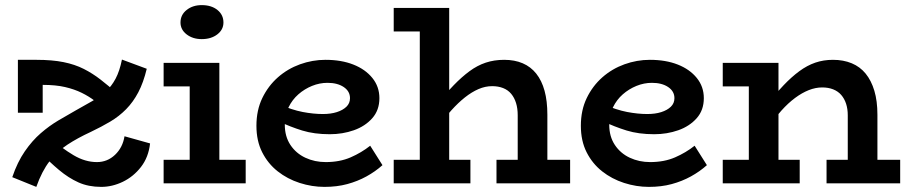

<svg xmlns="http://www.w3.org/2000/svg" viewBox="-20 -717 3551 751"><path d="M457 -484 554 -448Q541 -394 521 -356Q501 -318 473.5 -290Q446 -262 411.5 -241.5Q377 -221 335 -201Q283 -177 243.5 -151Q204 -125 174 -86.5Q144 -48 122 14L28 -24Q48 -83 77 -125Q106 -167 139.5 -196Q173 -225 208.5 -246Q244 -267 276 -285Q312 -305 341.5 -322Q371 -339 393.5 -359Q416 -379 432 -409Q448 -439 457 -484ZM376 14Q326 14 287 -3.5Q248 -21 211 -52Q174 -83 133 -125L167 -184Q222 -137 267.5 -110Q313 -83 359 -83Q400 -83 430 -111.5Q460 -140 467 -184L567 -156Q561 -102 531.5 -64Q502 -26 460.5 -6Q419 14 376 14ZM50 -276V-483H122Q184 -483 228.5 -474Q273 -465 307.5 -447.5Q342 -430 373 -406Q404 -382 439 -351L394 -289Q372 -306 350 -323Q328 -340 299.5 -354Q271 -368 234.5 -376.5Q198 -385 147 -385V-276Z M722 -28V-471H838V-28ZM620 0V-92H941V0ZM620 -379V-471H809V-379ZM769 -564Q734 -564 710 -582.5Q686 -601 686 -629Q686 -659 710 -678Q734 -697 769 -697Q807 -697 830.5 -678Q854 -659 854 -629Q854 -601 830 -582.5Q806 -564 769 -564Z M1249 14Q1200 14 1152 -1.5Q1104 -17 1066 -47Q1028 -77 1005.5 -121.5Q983 -166 983 -225Q983 -286 1006 -333.5Q1029 -381 1067 -414.5Q1105 -448 1153.5 -465.5Q1202 -483 1253 -483Q1315 -483 1362 -464.5Q1409 -446 1436.5 -412Q1464 -378 1464 -333Q1464 -286 1436 -254.5Q1408 -223 1364 -207.5Q1320 -192 1270 -192Q1209 -192 1162 -206.5Q1115 -221 1069 -243V-310Q1122 -287 1164 -279Q1206 -271 1243 -271Q1274 -271 1297.5 -278.5Q1321 -286 1335 -299.5Q1349 -313 1349 -333Q1349 -360 1324.5 -376.5Q1300 -393 1261 -393Q1230 -393 1200.5 -381Q1171 -369 1147 -348Q1123 -327 1108.5 -297Q1094 -267 1094 -229Q1094 -183 1116 -150Q1138 -117 1174.5 -100Q1211 -83 1254 -83Q1309 -83 1351.5 -101.5Q1394 -120 1428 -147L1476 -71Q1448 -46 1413.5 -27Q1379 -8 1338.5 3Q1298 14 1249 14Z M2005 0V-266Q2005 -293 1998.5 -314Q1992 -335 1979.5 -350Q1967 -365 1948 -372.5Q1929 -380 1905 -380Q1878 -380 1851.5 -368.5Q1825 -357 1798.5 -336Q1772 -315 1745.5 -285.5Q1719 -256 1691 -219V-310Q1724 -352 1755 -384Q1786 -416 1816.5 -438.5Q1847 -461 1880 -472Q1913 -483 1952 -483Q1993 -483 2024.5 -469.5Q2056 -456 2077.5 -429Q2099 -402 2110 -362Q2121 -322 2121 -268V0ZM1520 0V-92H1820V0ZM1922 0V-92H2210V0ZM1737 -686V0H1622V-594H1520V-686Z M2518 14Q2469 14 2421 -1.5Q2373 -17 2335 -47Q2297 -77 2274.5 -121.5Q2252 -166 2252 -225Q2252 -286 2275 -333.5Q2298 -381 2336 -414.5Q2374 -448 2422.5 -465.5Q2471 -483 2522 -483Q2584 -483 2631 -464.5Q2678 -446 2705.5 -412Q2733 -378 2733 -333Q2733 -286 2705 -254.5Q2677 -223 2633 -207.5Q2589 -192 2539 -192Q2478 -192 2431 -206.5Q2384 -221 2338 -243V-310Q2391 -287 2433 -279Q2475 -271 2512 -271Q2543 -271 2566.5 -278.5Q2590 -286 2604 -299.5Q2618 -313 2618 -333Q2618 -360 2593.5 -376.5Q2569 -393 2530 -393Q2499 -393 2469.5 -381Q2440 -369 2416 -348Q2392 -327 2377.5 -297Q2363 -267 2363 -229Q2363 -183 2385 -150Q2407 -117 2443.5 -100Q2480 -83 2523 -83Q2578 -83 2620.5 -101.5Q2663 -120 2697 -147L2745 -71Q2717 -46 2682.5 -27Q2648 -8 2607.5 3Q2567 14 2518 14Z M3296 0V-266Q3296 -291 3289.5 -311Q3283 -331 3270.5 -345.5Q3258 -360 3239 -367.5Q3220 -375 3196 -375Q3170 -375 3143.5 -364.5Q3117 -354 3090 -334Q3063 -314 3036.5 -284.5Q3010 -255 2983 -218V-310Q3015 -352 3045.5 -384Q3076 -416 3106.5 -438.5Q3137 -461 3169 -472Q3201 -483 3238 -483Q3279 -483 3311.5 -469.5Q3344 -456 3366 -429Q3388 -402 3400 -362Q3412 -322 3412 -268V0ZM2807 0V-92H3108V0ZM2909 0V-471H3025V0ZM2807 -379V-471H2999V-379ZM3213 0V-92H3501V0Z"/></svg>

Font: BioRhyme SemiBold
Style: Regular
Weight: 600
Designer: Aoife Mooney
Foundry: Aoife Mooney Type
Version: Version 1.600;gftools[0.9.33]